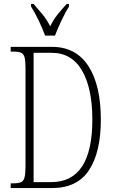

<svg xmlns="http://www.w3.org/2000/svg" viewBox="-20 -951 575 971"><path d="M34 0V-24H48Q73 -24 86 -29.5Q99 -35 104 -53.5Q109 -72 109 -110V-608Q109 -645 104 -662Q99 -679 86 -684.5Q73 -690 48 -690H34V-714H243Q364 -714 427 -617Q490 -520 490 -346Q490 -182 430.5 -91Q371 0 243 0ZM239 -30Q447 -30 447 -346Q447 -504 395 -594Q343 -684 240 -684H150V-30ZM208 -771Q196 -805 175.5 -847.5Q155 -890 137 -918V-931H150Q175 -902 195.5 -877.5Q216 -853 234 -818Q251 -853 271 -877.5Q291 -902 317 -931H329V-918Q311 -890 291 -847.5Q271 -805 258 -771Z"/></svg>

Font: Noto Serif Hebrew ExtraCondensed ExtraLight
Style: Regular
Weight: 200
Width: 2
Designer: Monotype Design Team
Foundry: Monotype Imaging Inc.
Version: Version 2.004; ttfautohint (v1.8.4.7-5d5b)